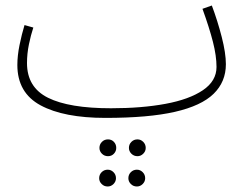

<svg xmlns="http://www.w3.org/2000/svg" viewBox="-20 -407 915 697"><path d="M363 21Q212 21 127.5 -24.5Q43 -70 43 -171Q43 -205 51 -244Q59 -283 69 -316L101 -307Q92 -280 85 -246Q78 -212 78 -178Q78 -90 154.5 -52Q231 -14 383 -14Q494 -14 580.5 -30Q667 -46 716.5 -79.5Q766 -113 766 -164Q766 -204 753 -255Q740 -306 715 -375L749 -387Q770 -331 785 -272.5Q800 -214 800 -174Q800 -110 755.5 -66.5Q711 -23 615 -1Q519 21 363 21ZM479 160Q466 160 457 151Q448 142 448 130Q448 117 457 108Q466 99 479 99Q491 99 500 108Q509 117 509 130Q509 142 500 151Q491 160 479 160ZM372 160Q359 160 350 151Q341 142 341 130Q341 117 350 108Q359 99 372 99Q385 99 393.5 108Q402 117 402 130Q402 142 393.5 151Q385 160 372 160ZM477 270Q464 270 455 261Q446 252 446 240Q446 227 455 218Q464 209 477 209Q489 209 498 218Q507 227 507 240Q507 252 498 261Q489 270 477 270ZM371 270Q358 270 349 261Q340 252 340 240Q340 227 349 218Q358 209 371 209Q383 209 392 218Q401 227 401 240Q401 252 392 261Q383 270 371 270Z"/></svg>

Font: Noto Sans Arabic UI SmCn XLt
Style: Regular
Weight: 200
Width: 4
Designer: Monotype Design Team, Nadine Chahine and Nizar Qandah
Foundry: Monotype Imaging Inc.
Version: Version 2.010; ttfautohint (v1.8.4.7-5d5b)